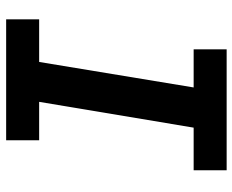

<svg xmlns="http://www.w3.org/2000/svg" viewBox="-88 -688 775 640"><g transform="rotate(-90 300.0 -367.5)"><path d="M53 0V-110H195L281 -625H153V-735H556V-625H414L329 -110H456V0Z"/></g></svg>

Font: Iosevka Curly XBdExObl
Style: Regular
Weight: 800
Width: 7
Italic angle: -9°
Monospace: yes
Designer: Belleve Invis
Foundry: Belleve Invis
Version: Version 11.1.0; ttfautohint (v1.8.3)